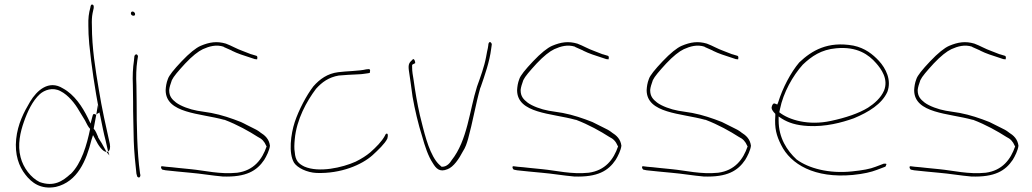

<svg xmlns="http://www.w3.org/2000/svg" viewBox="-20 -761 4660 867"><path d="M53 -133C46 -63 65 -10 95 28C122 63 163 96 232 83C330 60 370 -36 393 -129L400 -151L412 -129C423 -106 444 -75 461 -75L439 -115C434 -123 428 -132 423 -141V-143C417 -156 412 -171 403 -180L415 -245C413 -244 412 -243 412 -243C411 -245 410 -245 407 -246C400 -247 400 -245 396 -230L389 -203L377 -228C352 -279 316 -334 264 -362C200 -402 146 -352 116 -302C88 -255 60 -201 53 -133ZM73 -51C58 -107 72 -166 88 -211C104 -257 127 -306 160 -336C180 -354 218 -369 254 -349C288 -332 319 -293 336 -263L364 -217C371 -203 378 -188 387 -179C372 -106 348 -23 299 25H298C263 57 223 84 159 61C120 42 85 -3 73 -51ZM379 -644C379 -621 380 -594 383 -562C393 -462 409 -358 427 -263L433 -236C441 -197 448 -160 457 -126L468 -77C476 -81 479 -93 476 -111C459 -187 440 -271 426 -358C411 -447 395 -545 395 -644C394 -667 395 -686 398 -701L403 -724C404 -734 403 -738 398 -740C393 -743 389 -737 388 -727C381 -701 378 -680 379 -644ZM415 -245C420 -248 429 -253 429 -253C428 -256 428 -259 427 -263L422 -287ZM461 -75 474 -59 468 -77C466 -76 464 -75 462 -75Z M571 -700C571 -695 576 -690 582 -690C588 -690 590 -692 590 -698C590 -703 584 -709 579 -709C574 -709 571 -706 571 -700ZM580 -376C580 -352 581 -328 581 -301C581 -274 581 -246 582 -216L584 -124C585 -84 592 -8 596 23L599 34C599 36 599 36 603 39C610 44 614 36 614 30L612 20V19C599 -73 597 -196 597 -301C597 -328 596 -352 596 -376C594 -414 595 -455 600 -487L603 -506C603 -507 603 -509 601 -512C595 -520 589 -513 587 -508L585 -489V-488C580 -456 578 -417 580 -376Z M709 -10C704 -6 710 3 713 5L728 8C760 11 800 16 839 19C887 23 938 32 985 36C1092 40 1140 10 1173 -39C1183 -55 1197 -83 1199 -103C1195 -133 1178 -149 1154 -164V-165H1153C1144 -172 1133 -178 1118 -185C1102 -192 1088 -201 1068 -210C1025 -227 981 -242 934 -251L871 -261C837 -267 796 -282 775 -298C757 -312 744 -326 744 -353V-355C745 -367 750 -382 756 -399C764 -416 784 -439 816 -474C848 -508 875 -529 896 -539C925 -552 956 -561 990 -550V-549L1026 -533L1027 -532C1053 -519 1082 -510 1110 -501L1131 -494H1132C1136 -494 1139 -493 1141 -493C1144 -504 1141 -508 1138 -509L1115 -516H1114C1101 -521 1090 -525 1078 -530C1047 -541 1027 -554 1000 -564C960 -576 926 -571 886 -554C865 -545 835 -521 800 -484C765 -447 743 -420 738 -404C731 -386 729 -370 728 -354C728 -248 885 -250 992 -220H994C1052 -198 1105 -168 1144 -143C1163 -134 1174 -122 1182 -103L1184 -100C1164 -41 1126 9 1051 19C973 27 904 9 842 3C803 0 761 -6 731 -8L715 -10C714 -10 712 -11 709 -10Z M1308 -26C1323 -3 1366 18 1409 20C1520 24 1614 -17 1662 -60C1687 -83 1718 -112 1729 -135C1733 -149 1731 -156 1729 -157H1728C1726 -160 1720 -155 1718 -148C1704 -122 1678 -96 1652 -73C1634 -58 1614 -45 1586 -31C1526 -4 1420 20 1354 -9C1328 -22 1314 -35 1311 -74C1308 -90 1309 -110 1311 -132C1319 -222 1365 -304 1407 -360C1434 -390 1464 -412 1510 -420H1511C1525 -421 1539 -422 1551 -423C1577 -425 1613 -425 1626 -428C1640 -430 1649 -431 1650 -432V-433C1654 -450 1649 -450 1635 -448H1634C1603 -440 1543 -440 1507 -435C1459 -429 1424 -404 1395 -371C1364 -331 1329 -264 1311 -210C1293 -155 1282 -69 1308 -26Z M1826 -445C1832 -409 1837 -365 1843 -324C1853 -267 1869 -199 1886 -146C1899 -99 1914 -55 1934 -25C1949 0 1965 18 2001 3C2028 -7 2053 -44 2070 -77C2082 -95 2088 -114 2094 -135C2114 -207 2128 -291 2149 -365L2150 -366C2169 -421 2191 -483 2198 -541L2200 -555C2201 -563 2201 -562 2200 -564C2193 -578 2185 -569 2185 -557L2183 -544C2181 -535 2178 -522 2175 -504C2167 -460 2149 -412 2134 -370C2100 -263 2091 -127 2019 -37C2013 -27 1999 -8 1977 -8H1974C1965 -17 1961 -18 1949 -34C1912 -86 1894 -170 1876 -241C1864 -294 1855 -347 1848 -398C1844 -422 1841 -438 1841 -457V-468C1845 -472 1855 -475 1855 -476C1855 -484 1851 -494 1847 -494C1843 -494 1842 -492 1842 -490H1841C1828 -478 1823 -471 1826 -445Z M2296 -10C2291 -6 2297 3 2300 5L2315 8C2347 11 2387 16 2426 19C2474 23 2525 32 2572 36C2679 40 2727 10 2760 -39C2770 -55 2784 -83 2786 -103C2782 -133 2765 -149 2741 -164V-165H2740C2731 -172 2720 -178 2705 -185C2689 -192 2675 -201 2655 -210C2612 -227 2568 -242 2521 -251L2458 -261C2424 -267 2383 -282 2362 -298C2344 -312 2331 -326 2331 -353V-355C2332 -367 2337 -382 2343 -399C2351 -416 2371 -439 2403 -474C2435 -508 2462 -529 2483 -539C2512 -552 2543 -561 2577 -550V-549L2613 -533L2614 -532C2640 -519 2669 -510 2697 -501L2718 -494H2719C2723 -494 2726 -493 2728 -493C2731 -504 2728 -508 2725 -509L2702 -516H2701C2688 -521 2677 -525 2665 -530C2634 -541 2614 -554 2587 -564C2547 -576 2513 -571 2473 -554C2452 -545 2422 -521 2387 -484C2352 -447 2330 -420 2325 -404C2318 -386 2316 -370 2315 -354C2315 -248 2472 -250 2579 -220H2581C2639 -198 2692 -168 2731 -143C2750 -134 2761 -122 2769 -103L2771 -100C2751 -41 2713 9 2638 19C2560 27 2491 9 2429 3C2390 0 2348 -6 2318 -8L2302 -10C2301 -10 2299 -11 2296 -10Z M2881 -10C2876 -6 2882 3 2885 5L2900 8C2932 11 2972 16 3011 19C3059 23 3110 32 3157 36C3264 40 3312 10 3345 -39C3355 -55 3369 -83 3371 -103C3367 -133 3350 -149 3326 -164V-165H3325C3316 -172 3305 -178 3290 -185C3274 -192 3260 -201 3240 -210C3197 -227 3153 -242 3106 -251L3043 -261C3009 -267 2968 -282 2947 -298C2929 -312 2916 -326 2916 -353V-355C2917 -367 2922 -382 2928 -399C2936 -416 2956 -439 2988 -474C3020 -508 3047 -529 3068 -539C3097 -552 3128 -561 3162 -550V-549L3198 -533L3199 -532C3225 -519 3254 -510 3282 -501L3303 -494H3304C3308 -494 3311 -493 3313 -493C3316 -504 3313 -508 3310 -509L3287 -516H3286C3273 -521 3262 -525 3250 -530C3219 -541 3199 -554 3172 -564C3132 -576 3098 -571 3058 -554C3037 -545 3007 -521 2972 -484C2937 -447 2915 -420 2910 -404C2903 -386 2901 -370 2900 -354C2900 -248 3057 -250 3164 -220H3166C3224 -198 3277 -168 3316 -143C3335 -134 3346 -122 3354 -103L3356 -100C3336 -41 3298 9 3223 19C3145 27 3076 9 3014 3C2975 0 2933 -6 2903 -8L2887 -10C2886 -10 2884 -11 2881 -10Z M3466 -282C3460 -270 3471 -257 3481 -247V-239C3477 -181 3486 -149 3507 -107C3550 -19 3658 45 3831 29C3881 24 3914 16 3940 6L3977 -8C3979 -9 3981 -12 3982 -18C3984 -20 3984 -21 3979 -22H3971L3934 -8C3909 2 3876 8 3827 13C3723 24 3631 -1 3577 -41C3534 -81 3496 -138 3496 -217V-235L3511 -225C3540 -207 3575 -195 3630 -192C3708 -188 3780 -207 3836 -227C3903 -255 3962 -291 3987 -346C4007 -400 3980 -452 3949 -486C3921 -516 3886 -544 3834 -555C3718 -576 3646 -533 3589 -479C3551 -434 3514 -364 3494 -299L3490 -289L3480 -293C3473 -296 3470 -292 3466 -283ZM3499 -254 3502 -268C3517 -343 3560 -419 3605 -469C3645 -507 3688 -537 3756 -543C3851 -552 3903 -514 3936 -476C3959 -450 3993 -404 3972 -352C3958 -319 3928 -293 3900 -275C3858 -249 3798 -229 3732 -215C3631 -193 3543 -219 3499 -254ZM3502 -268Z M4089 -10C4084 -6 4090 3 4093 5L4108 8C4140 11 4180 16 4219 19C4267 23 4318 32 4365 36C4472 40 4520 10 4553 -39C4563 -55 4577 -83 4579 -103C4575 -133 4558 -149 4534 -164V-165H4533C4524 -172 4513 -178 4498 -185C4482 -192 4468 -201 4448 -210C4405 -227 4361 -242 4314 -251L4251 -261C4217 -267 4176 -282 4155 -298C4137 -312 4124 -326 4124 -353V-355C4125 -367 4130 -382 4136 -399C4144 -416 4164 -439 4196 -474C4228 -508 4255 -529 4276 -539C4305 -552 4336 -561 4370 -550V-549L4406 -533L4407 -532C4433 -519 4462 -510 4490 -501L4511 -494H4512C4516 -494 4519 -493 4521 -493C4524 -504 4521 -508 4518 -509L4495 -516H4494C4481 -521 4470 -525 4458 -530C4427 -541 4407 -554 4380 -564C4340 -576 4306 -571 4266 -554C4245 -545 4215 -521 4180 -484C4145 -447 4123 -420 4118 -404C4111 -386 4109 -370 4108 -354C4108 -248 4265 -250 4372 -220H4374C4432 -198 4485 -168 4524 -143C4543 -134 4554 -122 4562 -103L4564 -100C4544 -41 4506 9 4431 19C4353 27 4284 9 4222 3C4183 0 4141 -6 4111 -8L4095 -10C4094 -10 4092 -11 4089 -10Z"/></svg>

Font: Stray Cat
Style: ExLtExt
Weight: 200
Version: Version 1.0